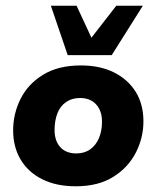

<svg xmlns="http://www.w3.org/2000/svg" viewBox="-20 -641 547 672"><path d="M245 11Q177 11 128 -13.5Q79 -38 52.5 -82Q26 -126 26 -185Q26 -243 52 -295Q78 -347 131 -379.5Q184 -412 263 -412Q330 -412 379 -387.5Q428 -363 455 -319.5Q482 -276 482 -216Q482 -159 455.5 -107Q429 -55 376.5 -22Q324 11 245 11ZM247 -104Q276 -104 296 -118.5Q316 -133 326.5 -158Q337 -183 337 -215Q337 -253 316.5 -275.5Q296 -298 260 -298Q232 -298 211.5 -284Q191 -270 181 -244.5Q171 -219 171 -186Q171 -148 191 -126Q211 -104 247 -104ZM217 -448 158 -621H248L300 -509L387 -621H480L371 -448Z"/></svg>

Font: Rokkitt SemiBold ExtraBold
Style: Italic
Weight: 800
Italic angle: -9°
Version: Version 3.103